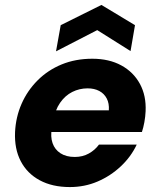

<svg xmlns="http://www.w3.org/2000/svg" viewBox="-20 -746 642 778"><path d="M263 12Q192 12 141 -15.5Q90 -43 64 -93Q38 -143 41 -211Q44 -272 67.5 -325.5Q91 -379 132.5 -420.5Q174 -462 230 -485Q286 -508 354 -508Q422 -508 471.5 -481Q521 -454 547 -406Q573 -358 570 -295Q569 -273 565 -251Q561 -229 555 -211H145L161 -299H421Q423 -327 412.5 -347Q402 -367 382 -377.5Q362 -388 335 -388Q302 -388 273 -373.5Q244 -359 223.5 -329.5Q203 -300 195 -255L190 -226Q184 -192 193 -166Q202 -140 225 -125Q248 -110 283 -110Q315 -110 340 -124Q365 -138 381 -160H534Q511 -111 469.5 -72Q428 -33 375.5 -10.5Q323 12 263 12ZM207 -538 226 -644 391 -726 527 -644 509 -539 374 -624Z"/></svg>

Font: DM Sans 28pt Black
Style: Italic
Weight: 900
Italic angle: -10°
Version: Version 4.004;gftools[0.9.30]